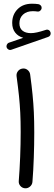

<svg xmlns="http://www.w3.org/2000/svg" viewBox="-20 -973 292 1029"><path d="M15.6 -718.8Q13.2 -725.6 16.6 -733.4Q20 -741.2 27.8 -744.1L104.5 -770.5Q77.6 -777.8 61.5 -798.3Q45.4 -818.8 45.4 -850.1Q45.4 -895 74.5 -924.1Q103.5 -953.1 151.4 -953.1Q170.4 -953.1 186 -950.7Q193.8 -949.2 199 -943.1Q204.1 -937 203.1 -929.7Q202.6 -921.9 196 -916Q189.5 -910.2 181.2 -911.1Q176.8 -912.1 168.9 -912.6Q161.1 -913.1 155.8 -913.1Q123 -913.1 103.5 -895Q84 -877 84 -848.1Q84 -821.8 100.6 -808.6Q117.2 -795.4 145.5 -795.4Q160.2 -795.4 179 -799.6Q197.8 -803.7 226.1 -813Q234.4 -815.9 241.7 -811.5Q249 -807.1 251 -798.8Q252.9 -791 249.3 -784.4Q245.6 -777.8 238.8 -775.4L41 -706.5Q33.2 -703.6 25.9 -707.3Q18.6 -710.9 15.6 -718.8ZM68.8 -564.5Q66.9 -579.6 76.2 -591.6Q85.4 -603.5 100.6 -605.5Q115.2 -607.9 127.4 -598.4Q139.6 -588.9 141.6 -574.2Q149.9 -512.7 154.5 -465.3Q159.2 -418 161.4 -370.8Q163.6 -323.7 163.6 -262.7Q163.6 -197.8 161.1 -127.9Q158.7 -58.1 153.8 2.4Q152.3 17.1 140.6 27.1Q128.9 37.1 113.8 36.1Q98.6 34.7 88.9 23.2Q79.1 11.7 80.6 -3.4Q85.4 -63.5 88.1 -133.1Q90.8 -202.6 90.8 -266.1Q90.8 -324.2 88.6 -368.4Q86.4 -412.6 81.8 -458Q77.1 -503.4 68.8 -564.5Z"/></svg>

Font: Mikhak-DS1-FD Regular
Style: Regular
Weight: 400
Designer: Amin Abedi
Version: Version 3.2